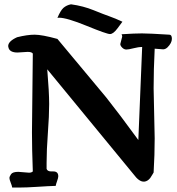

<svg xmlns="http://www.w3.org/2000/svg" viewBox="-20 -888 814 883"><path d="M244.1 -805.7Q257.8 -838.9 271.5 -851.6Q286.1 -864.3 306.6 -868.2Q363.3 -860.4 411.1 -840.8Q459 -821.3 484.4 -812.5Q509.8 -803.7 543 -788.1L520.5 -757.8Q501 -731.4 485.8 -731.4Q470.7 -731.4 378.9 -769Q287.1 -806.6 251 -806.6Q247.1 -806.6 244.1 -805.7ZM107.4 -649.4 60.5 -646.5Q26.4 -646.5 19.5 -667Q17.6 -672.9 17.6 -675.8Q17.6 -698.2 58.6 -716.8Q105.5 -728.5 139.2 -728.5Q172.9 -728.5 244.1 -709L468.8 -439.5L535.2 -353.5L616.2 -244.1L633.8 -671.9Q616.2 -671.9 593.8 -666Q571.3 -660.2 561 -660.2Q550.8 -660.2 542 -668.9Q533.2 -677.7 533.2 -685.5L542 -719.7Q542 -724.6 539.1 -730.5Q599.6 -734.4 632.8 -734.4Q666 -734.4 758.8 -728.5Q770.5 -728.5 770.5 -709.5Q770.5 -690.4 750 -669.9Q740.2 -661.1 730.5 -661.1L691.4 -664.1Q686.5 -567.4 686.5 -481.4L691.4 -252Q691.4 -176.8 686.5 -94.7Q685.5 -93.8 680.2 -84Q674.8 -74.2 670.9 -69.3Q659.2 -54.7 644.5 -52.7H640.6Q619.1 -52.7 594.7 -85.9L197.3 -569.3Q206.1 -463.9 206.1 -409.7Q206.1 -355.5 200.2 -276.4Q194.3 -197.3 194.3 -138.7V-111.3Q198.2 -99.6 215.8 -99.6H225.6Q248 -99.6 248 -77.1Q248 -70.3 242.7 -55.7Q237.3 -41 236.3 -33.2Q202.1 -32.2 151.4 -28.8Q100.6 -25.4 65.4 -25.4H36.1Q35.2 -33.2 29.3 -47.9Q23.4 -62.5 23.4 -69.3Q23.4 -76.2 30.8 -86.9Q38.1 -97.7 64.5 -97.7Q64.5 -97.7 113.3 -93.8Q125 -93.8 130.9 -99.6Q127 -202.1 127 -279.3L130.9 -641.6Q126 -649.4 107.4 -649.4Z"/></svg>

Font: Essays1743
Style: Medium
Weight: 500
Designer: Based on the typeface in a 1743 English translation of the essays of Montaigne.  PostScript/TrueType font designed by Jo
Version: Version 002.100